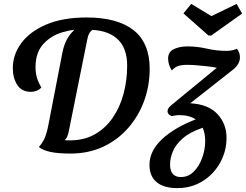

<svg xmlns="http://www.w3.org/2000/svg" viewBox="-20 -769 1267 989"><path d="M342 22Q279 22 239.5 13.5Q200 5 180 -12Q199 -32 210 -57.5Q221 -83 229 -124L301 -496Q309 -537 324.5 -565.5Q340 -594 361 -613L360 -615Q349 -614 338.5 -612Q328 -610 318 -607Q253 -593 208 -547.5Q163 -502 163 -424Q163 -395 169.5 -371.5Q176 -348 193 -318Q172 -296 139 -296Q92 -296 69 -331.5Q46 -367 46 -419Q46 -487 89.5 -546.5Q133 -606 218 -642.5Q303 -679 426 -679Q585 -679 668 -613.5Q751 -548 751 -414Q751 -328 722.5 -249.5Q694 -171 640 -109.5Q586 -48 511 -13Q436 22 342 22ZM341 -46Q414 -46 469 -77.5Q524 -109 561 -163Q598 -217 616.5 -286Q635 -355 635 -431Q635 -518 589 -564Q543 -610 457 -615Q446 -608 439.5 -596.5Q433 -585 430 -568L334 -91Q330 -73 324.5 -62Q319 -51 313 -47Q319 -46 326.5 -46Q334 -46 341 -46ZM864 -171Q852 -176 847.5 -182.5Q843 -189 843 -195Q843 -205 847.5 -211.5Q852 -218 862 -227L1097 -420Q1076 -424 1047 -427.5Q1018 -431 990 -433Q962 -435 944 -435Q915 -435 897 -428.5Q879 -422 865 -406Q846 -436 846 -467Q846 -502 875.5 -516Q905 -530 947 -530Q995 -530 1045.5 -518.5Q1096 -507 1144 -507Q1179 -507 1200 -518Q1216 -499 1216 -473Q1216 -458 1207.5 -441.5Q1199 -425 1180 -410L960 -237Q1053 -232 1100 -181.5Q1147 -131 1147 -58Q1147 -8 1128.5 38.5Q1110 85 1076 121.5Q1042 158 996 179Q950 200 894 200Q824 200 787 169.5Q750 139 750 80Q750 9 813.5 -51Q877 -111 988 -154Q956 -176 903 -176Q893 -176 882 -174Q871 -172 864 -171ZM856 78Q856 143 912 143Q950 143 978 115Q1006 87 1021.5 44Q1037 1 1037 -42Q1037 -82 1024 -111Q957 -88 920.5 -55.5Q884 -23 870 12Q856 47 856 78ZM1054 -586 925 -700 965 -749 1069 -686 1199 -749 1227 -699 1068 -586Z"/></svg>

Font: Sansita Swashed
Style: Regular
Weight: 400
Designer: Pablo Cosgaya
Foundry: Omnibus-Type
Version: Version 1.003; ttfautohint (v1.8.3)